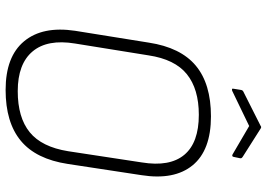

<svg xmlns="http://www.w3.org/2000/svg" viewBox="-144 -728 882 633"><g transform="rotate(90 296.5 -411.0)"><path d="M276 11Q166 11 115.5 -50Q65 -111 81 -218L120 -461Q136 -566 196 -616Q256 -666 363 -666Q475 -666 524.5 -605.5Q574 -545 557 -437L520 -194Q504 -89 443.5 -39Q383 11 276 11ZM280 -29Q367 -29 415.5 -68.5Q464 -108 478 -195L515 -438Q530 -530 490 -578Q450 -626 358 -626Q273 -626 224 -586.5Q175 -547 162 -460L123 -218Q108 -127 149 -78Q190 -29 280 -29ZM279 -736Q276 -735 273.5 -735.5Q271 -736 272 -740L276 -765Q277 -771 282 -773L395 -830Q398 -833 403 -830L496 -771Q499 -769 500.5 -767Q502 -765 501 -761L497 -742Q496 -734 489 -737L395 -792Z"/></g></svg>

Font: Sofia Sans Semi Condensed ExtraLight
Style: Italic
Weight: 250
Italic angle: -9°
Version: Version 4.100